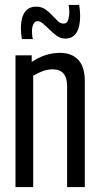

<svg xmlns="http://www.w3.org/2000/svg" viewBox="-20 -761 408 781"><path d="M43 0V-536H109V-509Q164 -546 224 -546Q271 -546 298 -518Q325 -490 325 -430V0H253V-411Q253 -479 194 -479Q174 -479 153.5 -471.5Q133 -464 115 -453V0ZM69 -602Q65 -624 65 -647Q65 -688 80.5 -711Q96 -734 128 -734Q148 -734 163.5 -723.5Q179 -713 191.5 -699.5Q204 -686 215 -675.5Q226 -665 239 -665Q253 -665 257.5 -680.5Q262 -696 262 -711Q262 -726 259 -741H302Q306 -718 306 -696Q306 -652 291 -628Q276 -604 245 -604Q227 -604 211.5 -615Q196 -626 182 -640Q168 -654 155.5 -664.5Q143 -675 133 -675Q122 -675 116 -663Q110 -651 110 -633Q110 -614 114 -602Z"/></svg>

Font: Georama Condensed
Style: Regular
Weight: 400
Width: 3
Designer: Jean-Baptiste Levee
Foundry: Production Type
Version: Version 1.000